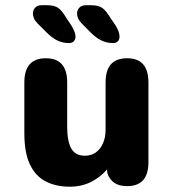

<svg xmlns="http://www.w3.org/2000/svg" viewBox="-20 -704 659 735"><path d="M155.4 -481Q237.2 -481 237.2 -388.8V-218.7Q237.2 -163.5 252.8 -135.7Q268.3 -107.9 304.9 -107.9Q329.8 -107.9 347.4 -120.9Q365.1 -133.8 374.7 -156.4Q384.2 -179 384.2 -206.8V-388.8Q384.2 -481 466.5 -481Q548.2 -481 548.2 -388.8V-83.2Q548.2 8.6 466.5 8.6Q407.2 8.6 390.9 -41.6L389.7 -55.3Q364.8 -26.1 328.7 -7.7Q292.6 10.7 246.8 10.7Q195.9 10.7 156.7 -8.6Q117.4 -27.9 95.3 -72.9Q73.2 -117.9 73.2 -194.6V-388.8Q73.2 -481 155.4 -481ZM244.1 -539.1Q220.2 -539.1 199.5 -549Q178.8 -558.9 156.1 -582L123.8 -614.4Q114.2 -624.1 110.1 -633.7Q106 -643.3 106 -652.2Q106 -665.8 114.9 -674.9Q123.8 -684 138.9 -684H159.4Q188 -684 202.7 -673.8Q217.4 -663.6 235.2 -633.3L252.9 -607Q269.1 -580.1 269.1 -563.7Q269.1 -552.6 262.4 -545.8Q255.8 -539.1 244.1 -539.1ZM413 -539.1Q389.4 -539.1 368.3 -549Q347.2 -558.9 324.5 -582L292.7 -614.4Q274.9 -632.8 274.9 -652.2Q274.9 -665.8 284 -674.9Q293.1 -684 308.2 -684H328.3Q356.8 -684 371.6 -673.6Q386.3 -663.2 404.1 -633.3L422.2 -607Q437.6 -582.6 437.6 -563.7Q437.6 -552.6 431.1 -545.8Q424.7 -539.1 413 -539.1Z"/></svg>

Font: Sono ExtraLight
Style: Regular
Weight: 200
Designer: Tyler Finck
Foundry: Tyler Finck
Version: Version 2.112